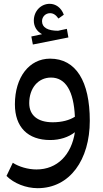

<svg xmlns="http://www.w3.org/2000/svg" viewBox="-20 -766 540 1005"><path d="M47 86 14 155C53 194 116 219 177 219C346 219 450 70 450 -134C450 -340 378 -459 242 -459C133 -459 58 -362 58 -220C58 -101 125 -33 243 -33C293 -33 339 -48 372 -74C354 44 280 121 171 121C127 121 79 107 47 86ZM133 -226C133 -305 180 -360 247 -360C323 -360 366 -290 372 -155C344 -137 304 -126 256 -126C178 -126 133 -162 133 -226ZM144 -575 152 -533 338 -570 330 -615 284 -605C230 -605 200 -622 200 -655C200 -678 218 -697 242 -697C258 -697 272 -689 286 -669L314 -689C300 -727 271 -746 240 -746C195 -746 157 -709 157 -658C157 -628 172 -602 200 -587Z"/></svg>

Font: Wafeq Medium
Style: Regular
Weight: 500
Designer: Rasmus Andersson & Azza Alameddine
Foundry: Google & TypeTogether
Version: Version 3.000;January 28, 2025;FontCreator 15.0.0.3014 64-bi